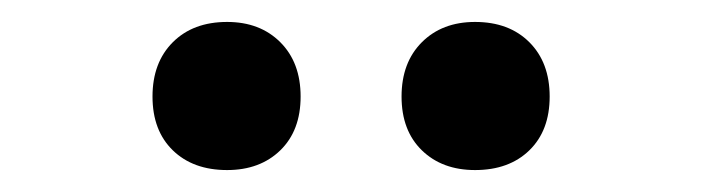

<svg xmlns="http://www.w3.org/2000/svg" viewBox="-20 -801 640 175"><path d="M413 -646Q383 -646 364.5 -664Q346 -682 346 -713Q346 -744 364.5 -762.5Q383 -781 413 -781Q444 -781 462.5 -762.5Q481 -744 481 -713Q481 -682 462.5 -664Q444 -646 413 -646ZM187 -646Q156 -646 137.5 -664Q119 -682 119 -713Q119 -744 137.5 -762.5Q156 -781 187 -781Q217 -781 235.5 -762.5Q254 -744 254 -713Q254 -682 235.5 -664Q217 -646 187 -646Z"/></svg>

Font: Maple Mono Normal NL Medium
Style: Regular
Weight: 500
Monospace: yes
Designer: subframe7536
Version: Version 7.000